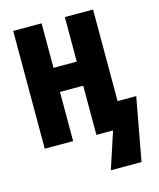

<svg xmlns="http://www.w3.org/2000/svg" viewBox="-134 -808 928 1124"><g transform="rotate(-15 329.5 -246.0)"><path d="M539 -714H368V-444H227V-714H55V0H227V-298H368V0H469L396 222H582L652 -159H539Z"/></g></svg>

Font: Noto Sans Display Condensed Black
Style: Regular
Weight: 900
Width: 3
Designer: Monotype Design team
Foundry: Monotype Imaging Inc.
Version: 1.000